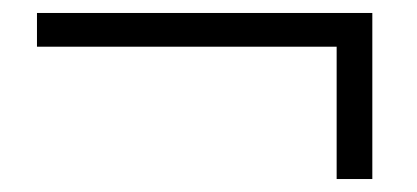

<svg xmlns="http://www.w3.org/2000/svg" viewBox="-20 -454 643 296"><path d="M37 -382H499V-178H554V-434H37Z"/></svg>

Font: Noto Serif CJK HK
Style: Bold
Weight: 700
Designer: Ryoko NISHIZUKA 西塚涼子 (kana & ideographs); Frank Grießhammer (Latin, Greek & Cyrillic); Wenlong ZHANG 张文龙 (bopomofo); San
Foundry: Adobe
Version: Version 2.001;hotconv 1.1.0;makeotfexe 2.6.0